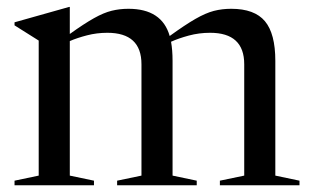

<svg xmlns="http://www.w3.org/2000/svg" viewBox="-20 -548 920 568"><path d="M490.5 -368V-28.5L562 -13.5V0H326.5V-13.5L398.5 -28.5V-358Q398.5 -451 297.5 -451Q266.5 -451 237.5 -443.5Q208.5 -436 186.5 -426.5V-28.5L258 -13.5V0H23V-13.5L94.5 -28.5V-428L23 -473V-482L184.5 -527.5H186.5V-447.5Q229 -478 258 -494.2Q287 -510.5 310.5 -516.2Q334 -522 360 -522Q459 -522 482 -441.5Q527.5 -474.5 558 -492Q588.5 -509.5 612.8 -515.8Q637 -522 664 -522Q733 -522 763.8 -485.2Q794.5 -448.5 794.5 -368V-28.5L866 -13.5V0H630.5V-13.5L702.5 -28.5V-358Q702.5 -451 601.5 -451Q569 -451 538.5 -442.8Q508 -434.5 486 -424.5Q490.5 -400 490.5 -368Z"/></svg>

Font: Newsreader Display
Style: Regular
Weight: 400
Designer: Hugues Gentile
Foundry: Production Type
Version: Version 1.001